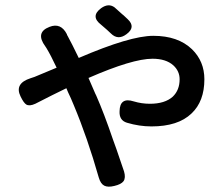

<svg xmlns="http://www.w3.org/2000/svg" viewBox="-20 -649 835 729"><path d="M355 25Q312 -126 260 -250Q256 -259 249 -276Q237 -301 232 -314Q182 -290 114 -255Q92 -245 80 -252Q70 -258 58 -283Q34 -332 96 -352Q98 -353 102 -354Q108 -356 111 -357Q153 -374 195 -392Q173 -439 156 -467Q154 -471 152 -473Q113 -526 168 -547Q211 -564 234 -519Q234 -516 236 -514Q252 -485 279 -429Q474 -513 562 -513Q656 -513 709 -462Q756 -416 756 -348Q756 -264 707 -218Q656 -169 555 -169Q509 -169 462 -183Q432 -192 434 -227Q435 -281 488 -264Q518 -255 549 -255Q606 -255 636 -282Q662 -307 662 -348Q662 -379 638 -401Q610 -426 559 -426Q483 -426 316 -353Q325 -331 342 -293Q344 -289 345 -287Q375 -219 409 -119Q413 -107 422 -83Q442 -24 451 2Q458 26 449 39Q440 51 414 57Q390 63 376 56Q362 49 355 25ZM401 -522Q390 -533 364 -555Q322 -587 364 -618Q392 -638 415 -621Q424 -613 444 -595Q446 -594 449 -591Q460 -581 465 -576Q497 -546 460 -519Q428 -495 401 -522Z"/></svg>

Font: GenSenRounded JP M
Style: Regular
Weight: 500
Version: Version 1.501;PS 1;hotconv 16.6.51;makeotf.lib2.5.65220